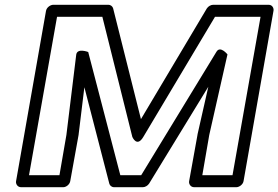

<svg xmlns="http://www.w3.org/2000/svg" viewBox="-20 -756 1161 801"><path d="M407 -686 532 -185C532 -185 551 -139 578 -185L877 -686H1067L950 -25H824L853 -193L929 -529C929 -529 899 -567 883 -540L569 -25H482L348 -539C348 -539 302 -557 298 -528L257 -193L228 -25H101L218 -686ZM452 -721C450 -729 442 -736 432 -736H202C191 -736 175 -726 172 -711L47 0C45 11 53 25 68 25H244C255 25 270 15 273 0L308 -194V-195L332 -392L436 10C438 18 446 25 456 25H576C585 25 596 19 602 10L849 -394L804 -195V-194L769 0C767 11 775 25 790 25H966C977 25 993 15 996 0L1121 -711C1123 -722 1116 -736 1101 -736H869C860 -736 849 -730 843 -721L568 -259Z"/></svg>

Font: Asimov
Style: XWidOuIt
Weight: 500
Designer: Google
Version: Version 2.000980; 2014